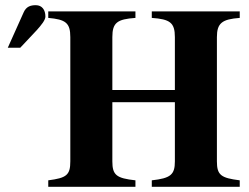

<svg xmlns="http://www.w3.org/2000/svg" viewBox="-20 -720 960 740"><path d="M904 0V-25C832 -34 816 -45 816 -98V-577C816 -631 836 -646 904 -651V-676H565V-651C635 -646 654 -633 654 -577V-373H413V-577C413 -633 432 -646 502 -651V-676H166V-651C233 -645 251 -632 251 -577V-98C251 -45 236 -34 166 -25V0H502V-25C429 -33 413 -45 413 -98V-326H654V-98C654 -47 638 -33 565 -25V0ZM10 -536H58L121 -603C140 -624 155 -643 155 -656C155 -682 142 -700 118 -700C98 -700 81 -695 71 -672Z"/></svg>

Font: XITS
Style: Bold
Weight: 700
Designer: MicroPress Inc., with final additions and corrections provided by Coen Hoffman, Elsevier (retired)
Version: Version 1.107